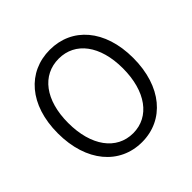

<svg xmlns="http://www.w3.org/2000/svg" viewBox="-188 -923 1114 1114"><g transform="rotate(-45 368.5 -366.0)"><path d="M369 13C550 13 678 -135 678 -369C678 -602 550 -745 369 -745C187 -745 59 -602 59 -369C59 -135 187 13 369 13ZM369 -60C233 -60 144 -181 144 -369C144 -556 233 -672 369 -672C504 -672 593 -556 593 -369C593 -181 504 -60 369 -60Z"/></g></svg>

Font: Noto Sans CJK HK DemiLight
Style: Regular
Weight: 350
Designer: Ryoko NISHIZUKA 西塚涼子 (kana, bopomofo & ideographs); Paul D. Hunt (Latin, Greek & Cyrillic); Sandoll Communications 산돌커뮤니
Foundry: Adobe
Version: Version 2.004;hotconv 1.0.118;makeotfexe 2.5.65603